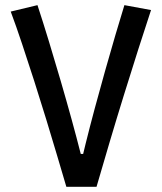

<svg xmlns="http://www.w3.org/2000/svg" viewBox="-20 -723 626 743"><path d="M236.8 0Q221.2 -53.2 201.2 -120.4Q181.2 -187.5 158.7 -261.5Q136.2 -335.4 112.3 -409.9Q88.4 -484.4 65.4 -553.2Q42.5 -622.1 21.5 -678.2L125 -703.1Q146.5 -637.7 169.4 -562.5Q192.4 -487.3 214.8 -410.2Q237.3 -333 257.3 -260.3Q277.3 -187.5 292.5 -127.4H317.4L331.5 -50.8H284.2Q294.9 -100.6 311 -165.5Q327.1 -230.5 346.4 -302.5Q365.7 -374.5 386.2 -447Q406.7 -519.5 426 -585.4Q445.3 -651.4 461.4 -703.1L564.5 -684.1Q542.5 -617.7 515.4 -533Q488.3 -448.2 459.5 -355.2Q430.7 -262.2 403.6 -170.9Q376.5 -79.6 353.5 0Z"/></svg>

Font: Cascadia Code
Style: Regular
Weight: 400
Designer: Aaron Bell
Foundry: Saja Typeworks
Version: Version 2404.023